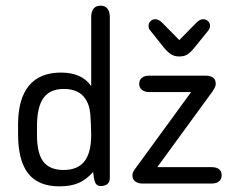

<svg xmlns="http://www.w3.org/2000/svg" viewBox="-20 -650 821 680"><path d="M303 -345Q270 -393 196 -393Q121 -393 82.5 -346.5Q44 -300 44 -209V-175Q44 -81 80 -35.5Q116 10 190 10Q231 10 258.5 -2Q286 -14 310 -41Q313 -9 319 0Q325 9 337 9Q351 9 360 2Q369 -5 369 -21V-589Q369 -609 360.5 -619.5Q352 -630 336 -630Q320 -630 311.5 -619.5Q303 -609 303 -589ZM302 -209 303 -173Q303 -109 279 -78.5Q255 -48 205 -48Q156 -48 133.5 -77.5Q111 -107 111 -172V-203Q111 -271 134 -303Q157 -335 206 -335Q260 -335 283 -299Q293 -284 297 -264.5Q301 -245 302 -209ZM537 -58 734 -328Q739 -336 741.5 -341.5Q744 -347 744 -353Q744 -369 734 -375.5Q724 -382 709 -382H508Q492 -382 482.5 -374.5Q473 -367 473 -353Q473 -340 482.5 -332Q492 -324 508 -324H657L460 -54Q454 -46 451.5 -40.5Q449 -35 449 -29Q449 -14 459.5 -7Q470 0 484 0H730Q747 0 756 -8Q765 -16 765 -29Q765 -43 756 -50.5Q747 -58 730 -58ZM615 -508 554 -570Q541 -582 530 -582Q520 -582 513 -575Q506 -568 506 -558Q506 -548 513 -541L560 -482Q575 -464 587 -457Q599 -450 615 -450Q632 -450 643.5 -457Q655 -464 670 -483L717 -541Q724 -550 724 -558Q724 -568 717 -575Q710 -582 699 -582Q688 -582 676 -570Z"/></svg>

Font: Beiruti
Style: Regular
Weight: 400
Version: Version 1.00